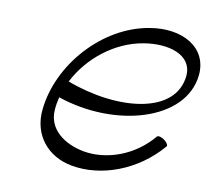

<svg xmlns="http://www.w3.org/2000/svg" viewBox="-68 -629 801 725"><g transform="rotate(10 332.5 -266.0)"><path d="M590 -118C595 -122 589 -133 577 -142C566 -150 553 -154 548 -149C480 -67 375 -30 285 -46C210 -60 145 -106 151 -182C152 -198 155 -214 159 -231C385 -154 645 -227 664 -404C675 -513 572 -569 450 -548C272 -519 122 -348 105 -174C95 -76 156 -2 250 15C365 36 500 -13 590 -118ZM437 -487C531 -503 623 -476 618 -396C605 -243 383 -221 184 -296C233 -392 329 -469 437 -487Z"/></g></svg>

Font: Nupuram ExtraLight Oblique
Style: Regular
Weight: 200
Designer: Santhosh Thottingal (santhosh.thottingal@gmail.com)
Foundry: SMC
Version: Version 1.000